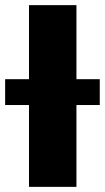

<svg xmlns="http://www.w3.org/2000/svg" viewBox="-63 -727 408 747"><path d="M234.4 -418.9H325.2V-318.4H234.4V0H49.8V-318.4H-43V-418.9H49.8V-707H234.4Z"/></svg>

Font: Pretendard JP Black
Style: Regular
Weight: 900
Designer: Base glyphs from Inter by Rasmus Andersson; Hangeul glyphs from Noto Sans CJK(Source Han Sans) by Jang Soo-young and Kan
Foundry: Kil Hyung-jin
Version: Version 1.309